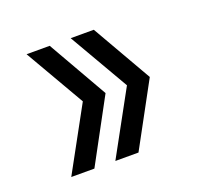

<svg xmlns="http://www.w3.org/2000/svg" viewBox="-82 -578 665 617"><g transform="rotate(-20 250.0 -270.0)"><path d="M293.9 -480 411.1 -275.9 293.9 -60.1H214.8L333 -275.9L214.8 -480ZM143.1 -480 259.8 -275.9 143.1 -60.1H64L182.1 -275.9L64 -480Z"/></g></svg>

Font: BIZ UDPMincho
Style: Bold
Weight: 700
Designer: TypeBank Co., Ltd.
Foundry: Morisawa Inc.
Version: Version 1.06